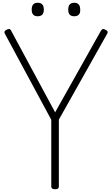

<svg xmlns="http://www.w3.org/2000/svg" viewBox="-20 -1359 813 1393"><path d="M380 14Q352 14 352 -5V-490L15 -1115Q10 -1124 13 -1130.5Q16 -1137 29 -1144Q42 -1150 49 -1148.5Q56 -1147 62 -1134L380 -544L710 -1132Q718 -1146 725 -1148Q732 -1150 744 -1144Q758 -1137 760.5 -1130.5Q763 -1124 758 -1115L407 -491V-5Q407 14 380 14ZM253 -1241Q232 -1241 221 -1252.5Q210 -1264 210 -1289Q210 -1315 221 -1327Q232 -1339 254 -1339Q276 -1339 287 -1326.5Q298 -1314 298 -1289Q298 -1264 286.5 -1252.5Q275 -1241 253 -1241ZM519 -1241Q497 -1241 486 -1252.5Q475 -1264 475 -1289Q475 -1315 486 -1327Q497 -1339 519 -1339Q540 -1339 551 -1326.5Q562 -1314 562 -1289Q563 -1264 551.5 -1252.5Q540 -1241 519 -1241Z"/></svg>

Font: Playwrite CL ExtraLight
Style: Regular
Weight: 200
Designer: Veronika Burian, José Scaglione
Foundry: TypeTogether
Version: Version 1.002